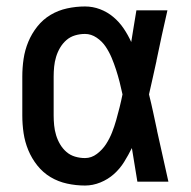

<svg xmlns="http://www.w3.org/2000/svg" viewBox="-20 -562 590 594"><path d="M243 12Q215 12 187.5 6Q160 0 136.5 -14Q113 -28 95.5 -50Q78 -72 67.5 -97.5Q57 -123 53 -150Q49 -177 49 -205V-325Q49 -353 53 -380Q57 -407 67.5 -432.5Q78 -458 95.5 -480Q113 -502 136.5 -516Q160 -530 187.5 -536Q215 -542 243 -542Q267 -542 289.5 -533.5Q312 -525 330.5 -509.5Q349 -494 362.5 -474Q376 -454 386 -432Q390 -457 394 -481.5Q398 -506 402 -530H498Q489 -491 480.5 -452Q472 -413 464 -374V-373Q458 -347 452.5 -321Q447 -295 441 -270Q448 -242 454 -214Q460 -186 466 -158V-157Q475 -118 483.5 -78.5Q492 -39 501 0H405Q401 -26 396.5 -52Q392 -78 388 -104Q377 -82 364 -61Q351 -40 332.5 -23.5Q314 -7 290.5 2.5Q267 12 243 12ZM243 -73Q263 -73 280 -86Q297 -99 308 -116Q319 -133 326.5 -152Q334 -171 339.5 -190.5Q345 -210 350 -230Q355 -250 359 -270Q355 -289 350 -308.5Q345 -328 339 -346.5Q333 -365 325.5 -383Q318 -401 307 -417.5Q296 -434 279 -445.5Q262 -457 243 -457Q227 -457 212 -452.5Q197 -448 185.5 -438Q174 -428 166 -414.5Q158 -401 153.5 -386Q149 -371 147.5 -355.5Q146 -340 146 -325V-205Q146 -190 147.5 -174.5Q149 -159 153.5 -144Q158 -129 166 -115.5Q174 -102 185.5 -92Q197 -82 212 -77.5Q227 -73 243 -73Z"/></svg>

Font: Lode Dark Term
Style: Bold
Weight: 700
Monospace: yes
Designer: Belleve Invis
Foundry: Belleve Invis
Version: Version 29.2.0